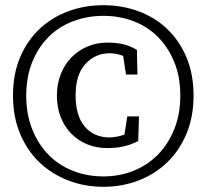

<svg xmlns="http://www.w3.org/2000/svg" viewBox="-20 -704 795 739"><path d="M470 -256H515L512 -161Q485 -147 455.5 -140.5Q426 -134 394 -134Q350 -134 314.5 -149Q279 -164 253 -191Q227 -218 213 -255Q199 -292 199 -337Q199 -380 213.5 -417.5Q228 -455 254 -482Q280 -509 315.5 -524.5Q351 -540 393 -540Q425 -540 451.5 -534.5Q478 -529 507 -512L509 -417H465L454 -489Q427 -499 401 -499Q347 -499 309 -458Q271 -417 271 -337Q271 -258 306.5 -216.5Q342 -175 402 -175Q412 -175 427 -177.5Q442 -180 459 -186ZM378 -25Q441 -25 495 -47Q549 -69 588.5 -109.5Q628 -150 651 -207.5Q674 -265 674 -336Q674 -408 651 -464.5Q628 -521 588.5 -561Q549 -601 495 -622Q441 -643 378 -643Q315 -643 260.5 -622Q206 -601 166.5 -561.5Q127 -522 104 -465Q81 -408 81 -336Q81 -264 104 -206.5Q127 -149 166.5 -108.5Q206 -68 260.5 -46.5Q315 -25 378 -25ZM378 -684Q450 -684 513.5 -660.5Q577 -637 624 -592Q671 -547 698 -482.5Q725 -418 725 -336Q725 -255 698 -190Q671 -125 624 -79.5Q577 -34 513.5 -9.5Q450 15 378 15Q306 15 242.5 -9.5Q179 -34 131.5 -79.5Q84 -125 57 -190Q30 -255 30 -336Q30 -418 57 -482.5Q84 -547 131.5 -592Q179 -637 242.5 -660.5Q306 -684 378 -684Z"/></svg>

Font: SourceSerifPro
Style: Book
Weight: 400
Designer: Frank Grießhammer
Foundry: Adobe Systems Incorporated
Version: Version 1.014;PS Version 1.0;hotconv 1.0.73;makeotf.lib2.5.5